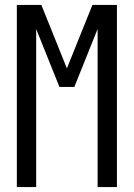

<svg xmlns="http://www.w3.org/2000/svg" viewBox="-20 -755 540 775"><path d="M48 0V-735H147L250 -479L353 -735H452V0H374V-638L280 -404H220L126 -638V0Z"/></svg>

Font: Iosevka Term SS14
Style: Regular
Weight: 400
Monospace: yes
Designer: Belleve Invis
Foundry: Belleve Invis
Version: Version 24.1.1; ttfautohint (v1.8.4)